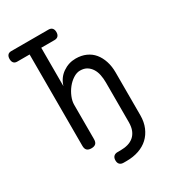

<svg xmlns="http://www.w3.org/2000/svg" viewBox="-215 -846 1029 1143"><g transform="rotate(-30 300.0 -275.0)"><path d="M45 -658Q29 -658 21 -667.5Q13 -677 13 -694Q13 -711 21 -720.5Q29 -730 45 -730H301Q318 -730 326.5 -720.5Q335 -711 335 -694Q335 -677 326.5 -667.5Q318 -658 301 -658H210V-394Q225 -444 265.5 -472Q306 -500 354 -500Q394 -500 425 -486Q456 -472 476.5 -447Q497 -422 508.5 -387Q520 -352 520 -309V-15Q520 31 504.5 67.5Q489 104 462 129Q435 154 397 167Q359 180 314 180H293Q276 180 266.5 171Q257 162 257 144Q257 126 266.5 116.5Q276 107 293 107H314Q341 107 364 100.5Q387 94 404 79.5Q421 65 430.5 42Q440 19 440 -15V-287Q440 -314 435 -339Q430 -364 418 -383Q406 -402 387.5 -413.5Q369 -425 341 -425Q318 -425 294 -409.5Q270 -394 251.5 -370.5Q233 -347 221.5 -319Q210 -291 210 -266V-30Q210 -9 200 0.5Q190 10 170 10Q150 10 140 0.5Q130 -9 130 -30V-658Z"/></g></svg>

Font: Maple Mono Normal NL Light
Style: Regular
Weight: 300
Monospace: yes
Designer: subframe7536
Version: Version 7.000